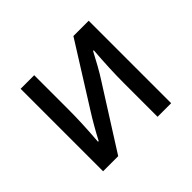

<svg xmlns="http://www.w3.org/2000/svg" viewBox="-117 -643 800 800"><g transform="rotate(-45 282.5 -243.0)"><path d="M82 0V-486H162V-284Q162 -244 160 -199Q158 -154 154 -102H158Q172 -129 189.5 -159.5Q207 -190 221 -212L393 -486H483V0H403V-202Q403 -241 405 -286.5Q407 -332 411 -384H407Q393 -357 376 -326.5Q359 -296 344 -273L171 0Z"/></g></svg>

Font: Source Sans 3
Style: Regular
Weight: 400
Designer: Paul D. Hunt
Foundry: Adobe
Version: Version 3.046;hotconv 1.0.118;makeotfexe 2.5.65603